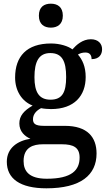

<svg xmlns="http://www.w3.org/2000/svg" viewBox="-20 -783 584 1042"><path d="M256 -633C291 -633 321 -651 321 -698C321 -746 291 -763 256 -763C220 -763 191 -746 191 -698C191 -651 220 -633 256 -633ZM232 239C418 239 504 167 504 50C504 -38 455 -100 332 -100H218C170 -100 159 -113 159 -136C159 -164 179 -184 203 -196C216 -193 241 -191 257 -191C384 -191 445 -264 445 -365C445 -422 427 -459 403 -487C415 -494 427 -498 444 -498C469 -498 477 -481 477 -462C518 -462 534 -487 534 -516C534 -545 514 -570 473 -570C428 -570 394 -539 373 -515C351 -532 306 -547 257 -547C125 -547 62 -477 62 -362C62 -291 98 -233 157 -210C109 -182 85 -154 85 -113C85 -69 115 -43 145 -30C75 -19 17 20 17 95C17 186 88 239 232 239ZM254 -242C192 -242 167 -283 167 -364C167 -449 191 -495 253 -495C317 -495 339 -451 339 -365C339 -282 318 -242 254 -242ZM234 187C139 187 108 147 108 91C108 16 161 0 213 0H316C378 0 412 17 412 72C412 140 370 187 234 187Z"/></svg>

Font: Noto Serif Telugu Medium
Style: Regular
Weight: 500
Designer: Jelle Bosma - Monotype Design Team
Foundry: Monotype Imaging Inc.
Version: Version 2.005